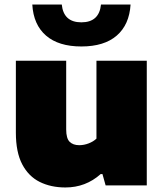

<svg xmlns="http://www.w3.org/2000/svg" viewBox="-20 -818 721 847"><path d="M268.5 9Q204.5 9 155.2 -15.5Q106 -40 78 -93.2Q50 -146.5 50 -233V-550H272V-247Q272 -207.5 287.2 -192.5Q302.5 -177.5 329.5 -177.5Q350.5 -177.5 371.2 -185.5Q392 -193.5 405.5 -206.5V-550H627.5V0H446L432 -50H424Q358 9 268.5 9ZM339 -613Q238.5 -613 183 -661Q127.5 -709 122.5 -798H252.5Q260.5 -719.5 339 -719.5Q417.5 -719.5 425.5 -798H556Q550.5 -709 495 -661Q439.5 -613 339 -613Z"/></svg>

Font: Encode Sans SmExp Black
Style: Regular
Weight: 900
Width: 6
Designer: Multiple Designers
Foundry: Impallari Type
Version: Version 3.002; ttfautohint (v1.8.3) -l 8 -r 50 -G 200 -x 14 